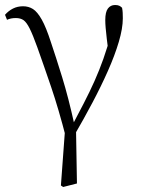

<svg xmlns="http://www.w3.org/2000/svg" viewBox="-20 -542 564 766"><path d="M223 198 242 -60 244 10Q214 -107 184 -195Q154 -283 129 -353Q111 -403 98.5 -428Q86 -453 74 -461.5Q62 -470 43 -470Q23 -470 8 -463L0 -483Q14 -499 32 -508Q50 -517 72 -517Q94 -517 111.5 -506Q129 -495 146.5 -464Q164 -433 183 -374Q203 -315 228 -234Q253 -153 277 -44L283 -43L287 190L232 204ZM278 -5 262 -30Q291 -85 314.5 -130.5Q338 -176 357 -218.5Q376 -261 392.5 -307.5Q409 -354 424 -410L415 -315Q409 -361 406 -387.5Q403 -414 401.5 -431Q400 -448 400 -462Q400 -494 410.5 -508Q421 -522 439 -522Q450 -522 456 -519Q462 -516 467 -511Q469 -501 469.5 -491Q470 -481 470 -469Q470 -429 454 -375Q438 -321 410.5 -259Q383 -197 348.5 -132Q314 -67 278 -5Z"/></svg>

Font: Noto Serif KR ExtraLight
Style: Regular
Weight: 200
Designer: Ryoko NISHIZUKA 西塚涼子 (kana & ideographs); Frank Grießhammer (Latin, Greek & Cyrillic); Wenlong ZHANG 张文龙 (bopomofo); San
Foundry: Adobe
Version: Version 2.002-H1;hotconv 1.1.0;makeotfexe 2.6.0